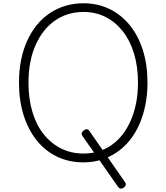

<svg xmlns="http://www.w3.org/2000/svg" viewBox="-20 -973 1016 1173"><path d="M738 172Q727 180 718.5 179.5Q710 179 703 171L484 -142Q477 -152 479 -159.5Q481 -167 491 -176Q502 -184 510.5 -183.5Q519 -183 526 -173L744 140Q750 149 748.5 156.5Q747 164 738 172ZM490 19Q402 19 329.5 -15.5Q257 -50 205 -114.5Q153 -179 124.5 -268.5Q96 -358 96 -468Q96 -541 108.5 -604.5Q121 -668 145.5 -722.5Q170 -777 204.5 -819.5Q239 -862 283.5 -892Q328 -922 380 -937.5Q432 -953 490 -953Q576 -953 648 -918.5Q720 -884 772.5 -819.5Q825 -755 853 -666Q881 -577 881 -468Q881 -395 868 -331Q855 -267 831 -212.5Q807 -158 772 -115Q737 -72 693.5 -42.5Q650 -13 599 3Q548 19 490 19ZM490 -35Q538 -35 581.5 -48Q625 -61 662.5 -87.5Q700 -114 729 -151.5Q758 -189 779 -237Q800 -285 811.5 -343Q823 -401 823 -468Q823 -567 798.5 -647Q774 -727 729 -783.5Q684 -840 623.5 -870Q563 -900 490 -900Q440 -900 396.5 -886.5Q353 -873 315.5 -847Q278 -821 248.5 -783.5Q219 -746 197.5 -698Q176 -650 165 -592Q154 -534 154 -468Q154 -368 178.5 -287.5Q203 -207 248.5 -151Q294 -95 355 -65Q416 -35 490 -35Z"/></svg>

Font: Playwrite US Modern ExtraLight
Style: Regular
Weight: 250
Designer: Veronika Burian, José Scaglione
Foundry: TypeTogether
Version: Version 1.003